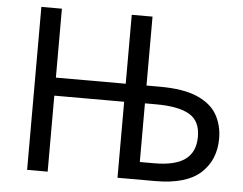

<svg xmlns="http://www.w3.org/2000/svg" viewBox="-51 -776 1060 838"><g transform="rotate(5 479.0 -357.0)"><path d="M97 0V-714H187V-412H493V-714H584V-412H642Q747 -412 808 -385Q869 -358 894.5 -312Q920 -266 920 -209Q920 -115 857 -57.5Q794 0 658 0H493V-333H187V0ZM647 -77Q739 -77 783 -109.5Q827 -142 827 -209Q827 -278 779 -306Q731 -334 632 -334H584V-77Z"/></g></svg>

Font: Go Noto Kurrent-Regular
Style: Regular
Weight: 400
Designer: Monotype Design Team
Foundry: Monotype Imaging Inc.
Version: Version 2.012; ttfautohint (v1.8.4.7-5d5b)